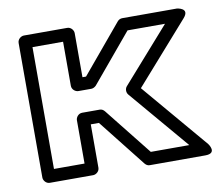

<svg xmlns="http://www.w3.org/2000/svg" viewBox="-68 -635 862 742"><g transform="rotate(-10 363.0 -264.0)"><path d="M309 -220H240C225 -220 215 -206 215 -195V-25H95V-503H215V-330C215 -315 229 -305 240 -305H291C298 -305 305 -309 310 -314L468 -503H615L428 -291C420 -282 420 -267 428 -258L626 -25H475L328 -210C323 -216 317 -220 309 -220ZM297 -170 443 15C448 21 454 25 462 25H680C730 25 699 -16 699 -16L480 -274L689 -511C722 -548 670 -553 670 -553H456C449 -553 442 -550 437 -544L279 -355H265V-528C265 -539 255 -553 240 -553H70C59 -553 45 -543 45 -528V0C45 11 55 25 70 25H240C251 25 265 15 265 0V-170Z"/></g></svg>

Font: Asimov
Style: XWidOu
Weight: 500
Designer: Google
Version: Version 2.000980; 2014